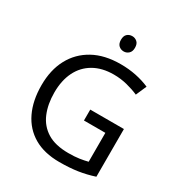

<svg xmlns="http://www.w3.org/2000/svg" viewBox="-210 -1062 1148 1220"><g transform="rotate(30 364.0 -452.5)"><path d="M407 -377H654V-27Q596 -8 537 1Q478 10 403 10Q292 10 216 -34.5Q140 -79 100.5 -161.5Q61 -244 61 -357Q61 -469 105 -551Q149 -633 231.5 -678.5Q314 -724 431 -724Q491 -724 544.5 -713Q598 -702 644 -682L610 -604Q572 -621 524.5 -633Q477 -645 426 -645Q341 -645 280 -610Q219 -575 187 -510.5Q155 -446 155 -357Q155 -272 182.5 -206.5Q210 -141 269 -104.5Q328 -68 424 -68Q471 -68 504 -73Q537 -78 564 -85V-297H407ZM406 -915Q426 -915 441.5 -901.5Q457 -888 457 -859Q457 -831 441.5 -817Q426 -803 406 -803Q384 -803 369 -817Q354 -831 354 -859Q354 -888 369 -901.5Q384 -915 406 -915Z"/></g></svg>

Font: Noto Sans Gurmukhi
Style: Regular
Weight: 400
Designer: Jelle Bosma - Monotype Design Team
Foundry: Monotype Imaging Inc.
Version: Version 2.003